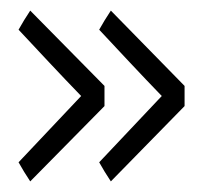

<svg xmlns="http://www.w3.org/2000/svg" viewBox="-20 -426 399 362"><path d="M177 -226 37 -84Q31 -93 25.5 -102Q20 -111 15 -120L133 -245Q103 -276 73.5 -307.5Q44 -339 15 -370Q20 -379 25.5 -388Q31 -397 37 -406L177 -264ZM328 -226 189 -84Q183 -93 177.5 -102Q172 -111 167 -120L285 -245Q255 -276 225.5 -307.5Q196 -339 167 -370Q172 -379 177.5 -388Q183 -397 189 -406L328 -264Z"/></svg>

Font: Palanquin ExtraLight
Style: Regular
Weight: 275
Designer: Pria Ravichandran
Version: Version 1.001